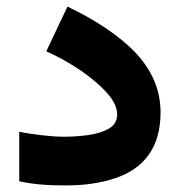

<svg xmlns="http://www.w3.org/2000/svg" viewBox="-20 -566 548 585"><path d="M173.8 -149.4C155.8 -149.4 133.8 -150.9 108.4 -153.8C83 -156.7 59.6 -160.2 38.6 -164.6V-13.7C83 -3.9 127 -1 181.2 -1C237.3 -1 287.1 -8.3 330.6 -22.9C417 -51.8 469.2 -114.7 469.2 -223.6C469.2 -303.7 433.1 -368.2 377.4 -420.9C321.8 -473.1 252 -514.2 185.5 -545.9L121.1 -409.7C157.2 -393.6 191.9 -374 224.6 -352.1C257.3 -329.6 284.7 -306.6 305.7 -283.2C326.7 -259.8 336.9 -237.8 336.9 -217.3C336.9 -197.8 328.1 -183.1 311 -173.8C293.9 -164.1 272.5 -157.7 247.6 -154.3C222.2 -150.9 197.8 -149.4 173.8 -149.4Z"/></svg>

Font: Vazirmatn Black
Style: Regular
Weight: 900
Designer: Saber Rastikerdar
Foundry: Saber Rastikerdar
Version: Version 33.003